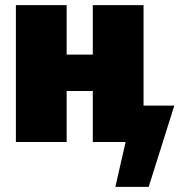

<svg xmlns="http://www.w3.org/2000/svg" viewBox="-20 -554 700 749"><path d="M540 -142V-534H342V-341H240V-534H42V0H240V-199H342V0H470L430 175H560L660 -142Z"/></svg>

Font: Fira Sans Heavy
Style: Regular
Weight: 900
Designer: bBox Type GmbH & Carrois Corporate GbR & Edenspiekermann AG
Foundry: bBox Type GmbH & Carrois Corporate GbR & Edenspiekermann AG
Version: Version 4.300;PS 004.300;hotconv 1.0.88;makeotf.lib2.5.64775